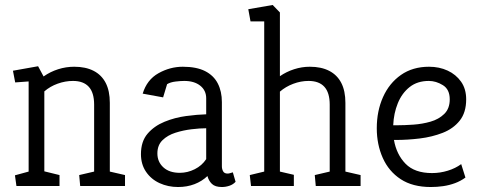

<svg xmlns="http://www.w3.org/2000/svg" viewBox="-20 -747 1934 771"><path d="M46 0 40 -43 95 -58V-420L41 -416L32 -463L133 -481L155 -440Q182 -459 213.5 -469Q245 -479 278 -479Q324 -479 356 -462.5Q388 -446 404.5 -414Q421 -382 421 -334V-58L482 -44V0H302L298 -44L358 -58V-327Q358 -375 336.5 -398.5Q315 -422 273 -422Q242 -422 211.5 -411Q181 -400 158 -380V-59L219 -44V0Z M695 4Q655 4 621 -11.5Q587 -27 566.5 -57Q546 -87 546 -128Q546 -179 572.5 -210Q599 -241 640.5 -258Q682 -275 727 -281Q772 -287 808 -288V-352Q808 -384 784 -403Q760 -422 720 -422Q705 -422 684.5 -419.5Q664 -417 651 -409L635 -356L553 -371Q570 -427 616.5 -453Q663 -479 714 -479Q769 -479 803.5 -461.5Q838 -444 854.5 -412Q871 -380 871 -337V-79Q871 -68 876 -59Q881 -50 894 -50Q899 -50 905 -52Q911 -54 915 -55L926 -17Q916 -6 901 -1Q886 4 871 4Q844 4 831 -8.5Q818 -21 813 -40Q791 -19 761 -7.5Q731 4 695 4ZM702 -53Q733 -53 762 -67.5Q791 -82 808 -108V-232Q783 -232 749.5 -228Q716 -224 684.5 -214Q653 -204 632.5 -184Q612 -164 612 -131Q612 -97 636 -75Q660 -53 702 -53Z M988 0 983 -44 1041 -58V-661H986L977 -710L1075 -727L1104 -697V-441Q1130 -459 1161 -469Q1192 -479 1224 -479Q1270 -479 1302 -462.5Q1334 -446 1350.5 -414Q1367 -382 1367 -334V-58L1428 -44V0H1248L1244 -44L1304 -58V-327Q1304 -375 1282.5 -398.5Q1261 -422 1219 -422Q1188 -422 1157.5 -410.5Q1127 -399 1104 -379V-58L1160 -45V0Z M1710 4Q1637 4 1589 -27.5Q1541 -59 1517 -113Q1493 -167 1493 -232Q1493 -301 1518 -357Q1543 -413 1590 -446Q1637 -479 1703 -479Q1744 -479 1777.5 -463.5Q1811 -448 1831.5 -419Q1852 -390 1852 -348Q1852 -295 1826 -262.5Q1800 -230 1757.5 -213.5Q1715 -197 1666 -191Q1617 -185 1570 -185H1562Q1572 -127 1608.5 -89.5Q1645 -52 1715 -52Q1747 -52 1778 -61.5Q1809 -71 1832 -88L1849 -34Q1830 -20 1807 -11.5Q1784 -3 1759.5 0.5Q1735 4 1710 4ZM1559 -244H1576Q1604 -244 1640 -246.5Q1676 -249 1709 -258.5Q1742 -268 1764 -289.5Q1786 -311 1786 -348Q1786 -388 1758.5 -405Q1731 -422 1702 -422Q1656 -422 1625 -397.5Q1594 -373 1577.5 -332.5Q1561 -292 1559 -244Z"/></svg>

Font: Kreon Light
Style: Regular
Weight: 300
Designer: Julia Petretta
Foundry: Julia Petretta and Eli Heuer
Version: Version 2.002